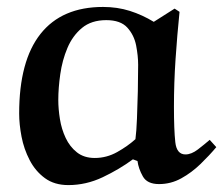

<svg xmlns="http://www.w3.org/2000/svg" viewBox="-20 -518 643 553"><path d="M482.9 -493.2 497.1 -483.9Q490.2 -416 485.6 -347.4Q481 -278.8 481 -210.9Q481 -144 484.9 -108.6Q488.8 -73.2 514.2 -73.2Q531.2 -73.2 550 -87.6Q568.8 -102.1 584 -115.2L603 -94.2Q583 -70.3 557.6 -45.7Q532.2 -21 502.2 -4.4Q472.2 12.2 438 12.2Q403.8 12.2 391.4 -10Q378.9 -32.2 376 -54.2L362.8 -59.1Q323.7 -30.3 275.9 -7.6Q228 15.1 176.8 15.1Q136.7 15.1 109.4 -4.9Q82 -24.9 65.4 -56.9Q48.8 -88.9 42 -124.5Q35.2 -160.2 35.2 -190.9Q35.2 -342.8 96.7 -420.4Q158.2 -498 276.9 -498Q317.9 -498 354 -486.6Q390.1 -475.1 422.9 -455.1ZM377.9 -331.1Q377.9 -356.9 372.1 -387Q366.2 -417 346.7 -438.5Q327.1 -460 286.1 -460Q243.2 -460 216.1 -437.5Q189 -415 174.1 -379.6Q159.2 -344.2 153.6 -304.2Q147.9 -264.2 147.9 -230Q147.9 -204.1 152.6 -175Q157.2 -146 169.2 -120.6Q181.2 -95.2 201.7 -79.1Q222.2 -63 252.9 -63Q287.1 -63 317.6 -80.1Q348.1 -97.2 370.1 -117.2Q373 -139.2 374.5 -176.5Q376 -213.9 377 -255.4Q377.9 -296.9 377.9 -331.1Z"/></svg>

Font: Aref Ruqaa
Style: Bold
Weight: 700
Designer: Abdullah Aref
Version: Version 1.002